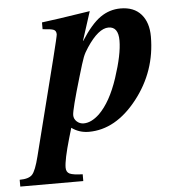

<svg xmlns="http://www.w3.org/2000/svg" viewBox="-146 -508 692 759"><g transform="rotate(-5 200.5 -128.5)"><path d="M201 -347H202Q243 -411 279.5 -436.5Q316 -462 360 -462Q413 -462 441.5 -429.5Q470 -397 470 -341Q470 -203 385 -95Q300 13 193 13Q155 13 125 -9L113 32Q89 115 89 146Q89 164 102.5 170.5Q116 177 154 178V205H-96V178Q-60 178 -46 163Q-32 148 -18 92L78 -288Q100 -376 100 -382Q100 -396 90 -400.5Q80 -405 46 -407V-434Q97 -440 238 -462ZM306 -391Q266 -391 219 -320Q206 -301 199 -283Q192 -265 175 -207Q137 -79 137 -58Q137 -43 148.5 -32.5Q160 -22 176 -22Q206 -22 238 -52Q284 -97 314.5 -189Q345 -281 345 -336Q345 -391 306 -391Z"/></g></svg>

Font: STIX
Style: Bold Italic
Weight: 700
Italic angle: -16.33°
Designer: MicroPress Inc., with final additions and corrections provided by Coen Hoffman, Elsevier (retired)
Version: Version 1.1.1